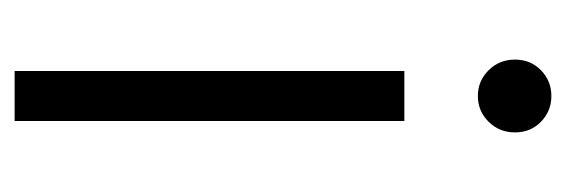

<svg xmlns="http://www.w3.org/2000/svg" viewBox="-282 -510 792 269"><g transform="rotate(90 114.5 -376.0)"><path d="M115 -649Q94 -649 79 -664Q64 -679 64 -701Q64 -723 79 -737.5Q94 -752 115 -752Q136 -752 151 -737.5Q166 -723 166 -701Q166 -679 151 -664Q136 -649 115 -649ZM150 -546V0H80V-546Z"/></g></svg>

Font: A Bank Premium Light
Style: Regular
Weight: 300
Designer: Ninad Kale (Devanagari), Jonny Pinhorn (Latin), Htun Naung (Myanmar)
Foundry: Indian Type Foundry
Version: 4.004